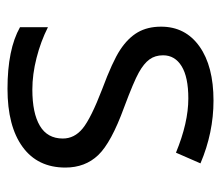

<svg xmlns="http://www.w3.org/2000/svg" viewBox="-59 -526 595 517"><g transform="rotate(90 238.5 -267.5)"><path d="M431.2 -146Q431.2 -71.3 375.5 -30.8Q319.8 9.8 219.2 9.8Q112.8 9.8 53.2 -23.9V-99.1Q91.8 -79.6 136 -68.4Q180.2 -57.1 221.2 -57.1Q284.7 -57.1 318.8 -77.4Q353 -97.7 353 -139.2Q353 -170.4 325.9 -192.6Q298.8 -214.8 220.2 -245.1Q145.5 -272.9 114 -293.7Q82.5 -314.5 67.1 -340.8Q51.8 -367.2 51.8 -403.8Q51.8 -469.2 105 -507.1Q158.2 -544.9 251 -544.9Q337.4 -544.9 419.9 -509.8L391.1 -443.8Q310.5 -477.1 245.1 -477.1Q187.5 -477.1 158.2 -459Q128.9 -440.9 128.9 -409.2Q128.9 -387.7 139.9 -372.6Q150.9 -357.4 175.3 -343.8Q199.7 -330.1 269 -304.2Q364.3 -269.5 397.7 -234.4Q431.2 -199.2 431.2 -146Z"/></g></svg>

Font: f07686384
Style: Regular
Weight: 400
Foundry: Ascender Corporation
Version: Version 1.10